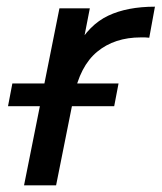

<svg xmlns="http://www.w3.org/2000/svg" viewBox="-20 -555 484 575"><path d="M52 0 158 -530H249L219 -376L210 -414Q247 -481 304 -508Q361 -535 444 -535L427 -442Q420 -443 414.5 -443Q409 -443 402 -443Q323 -443 271 -400Q219 -357 201 -265L148 0ZM4 -237 17 -305H335L322 -237Z"/></svg>

Font: Montserrat Thin Medium
Style: Italic
Weight: 500
Italic angle: -11.3°
Version: Version 9.000